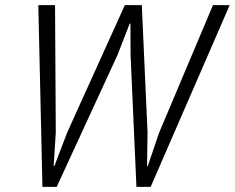

<svg xmlns="http://www.w3.org/2000/svg" viewBox="-20 -731 918 751"><path d="M198.2 -211.4 189.9 -82H192.9L242.2 -211.4L468.3 -710.9H534.7L557.1 -212.9L555.2 -81.5H558.1L601.6 -210L813 -710.9H878.4L569.3 0H513.7Q507.8 -129.9 502.2 -258.1Q496.6 -386.2 490.7 -516.6L490.2 -638.7H487.3L439.9 -516.6L201.7 0H146L129.9 -710.9H195.3Z"/></svg>

Font: Ufes Sans Light
Style: Italic
Weight: 200
Designer: Ricardo Esteves & Thais Bronze
Foundry: ProDesignUfes - Ricardo Esteves, Thais Bronze
Version: Version 2.0